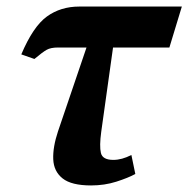

<svg xmlns="http://www.w3.org/2000/svg" viewBox="-20 -556 575 586"><path d="M258 10Q198 10 171 -11.5Q144 -33 142.5 -70Q141 -107 157 -155L244 -411H157Q135 -411 122.5 -404Q110 -397 85 -376L45 -390Q81 -475 123 -505.5Q165 -536 222 -536H535L497 -411H325L289 -154Q283 -110 288 -89Q293 -68 326 -68Q352 -68 381 -83L393 -25Q371 -13 335 -1.5Q299 10 258 10Z"/></svg>

Font: Noto Serif SemiCondensed
Style: Bold Italic
Weight: 700
Width: 4
Italic angle: -12°
Designer: Monotype Design Team
Foundry: Monotype Imaging Inc.
Version: Version 2.014